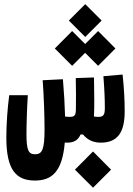

<svg xmlns="http://www.w3.org/2000/svg" viewBox="-20 -667 626 903"><path d="M144 182.1C221.2 182.1 272.9 144 284.7 3.4C288.6 3.9 292.5 3.9 296.9 3.9C327.1 3.9 347.7 -7.8 358.9 -34.7H370.1C393.6 -6.8 420.9 3.9 454.1 3.9C533.2 3.9 566.4 -44.9 566.4 -143.1C566.4 -196.8 563.5 -250.5 556.6 -316.4L466.3 -308.6C471.2 -247.1 473.1 -199.7 473.1 -159.2C473.1 -127.4 466.8 -117.2 442.9 -117.2C435.5 -117.2 428.2 -117.7 421.9 -119.1C424.3 -164.1 423.3 -223.6 422.4 -277.3C422.4 -286.1 421.9 -294.4 421.9 -302.7L336.4 -299.8C337.4 -247.6 337.9 -191.9 336.9 -150.9C335.9 -124 330.6 -117.2 306.6 -117.2C301.3 -117.2 293.9 -117.7 286.1 -118.7C284.7 -170.4 281.2 -233.9 275.9 -294.4L180.7 -289.6C186.5 -211.4 189.5 -119.6 189.5 -59.1C189.5 36.1 178.7 58.6 144.5 58.6C113.8 58.6 104.5 38.6 104.5 -35.6C104.5 -84.5 106.9 -156.7 110.8 -219.2H23.4C15.1 -156.7 9.8 -82.5 9.8 -20C9.8 131.3 55.2 182.1 144 182.1ZM441.4 -357.4 522.9 -439 441.4 -521 380.4 -460 319.3 -521 237.8 -439 319.3 -357.4 380.4 -418.5ZM417.5 215.8 502.4 130.9 417.5 45.4 332.5 130.9ZM380.9 -493.2 458 -570.3 380.9 -647.5 303.7 -570.3Z"/></svg>

Font: Cascadia Code NF SemiBold
Style: Regular
Weight: 600
Monospace: yes
Designer: Aaron Bell
Foundry: Saja Typeworks
Version: Version 2404.023